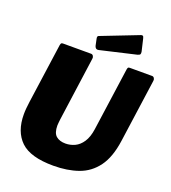

<svg xmlns="http://www.w3.org/2000/svg" viewBox="-170 -1088 1087 1222"><g transform="rotate(20 374.0 -477.0)"><path d="M687 -287Q671 -172 623 -107Q575 -42 501 -16Q427 10 333 10Q177 10 111 -53.5Q45 -117 45 -234Q45 -254 47 -275.5Q49 -297 52 -319L109 -725Q111 -736 114.5 -739Q118 -742 126 -742H316Q325 -742 330.5 -733.5Q336 -725 334 -715L274 -283Q273 -271 271.5 -260.5Q270 -250 270 -240Q270 -189 293.5 -169Q317 -149 357 -149Q390 -149 420 -163Q450 -177 472 -210Q494 -243 502 -298L562 -725Q564 -736 567 -739Q570 -742 579 -742H729Q738 -742 743.5 -733.5Q749 -725 747 -715L687 -287ZM613 -865Q615 -854 612.5 -847.5Q610 -841 595 -837L354 -781Q341 -778 334 -784Q327 -790 325 -800L316 -843Q312 -860 321 -864L573 -962Q580 -965 585.5 -962.5Q591 -960 594 -946Z"/></g></svg>

Font: Libre Franklin Thin Black
Style: Italic
Weight: 900
Italic angle: -8°
Version: Version 2.000